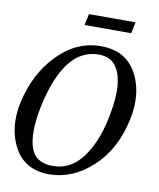

<svg xmlns="http://www.w3.org/2000/svg" viewBox="-98 -988 892 1077"><g transform="rotate(10 348.0 -449.0)"><path d="M255.9 12.7Q117.2 12.7 57.1 -98.1Q17.6 -170.9 17.6 -259.3Q17.6 -305.2 28.3 -355.5Q64 -522.9 171.6 -634.3Q279.3 -745.6 418.5 -745.6Q559.6 -745.6 621.1 -635.3Q661.6 -562.5 661.6 -471.2Q661.6 -422.9 650.4 -369.1Q612.8 -192.9 500.5 -90.1Q388.2 12.7 255.9 12.7ZM267.6 -37.1Q368.2 -37.1 434.1 -123.8Q500 -210.4 529.3 -349.1Q549.3 -442.4 549.3 -511.7Q549.3 -595.2 517.3 -646.2Q485.4 -697.3 414.1 -697.3Q218.8 -697.3 145.5 -356.4Q128.4 -274.9 128.4 -214.8Q128.4 -119.6 162.4 -78.4Q196.3 -37.1 267.6 -37.1ZM572.3 -846.7H306.6L320.3 -911.1H585.9Z"/></g></svg>

Font: Munson
Style: Italic
Weight: 400
Italic angle: -12°
Designer: Paul James MIller
Foundry: High-Logic / Made with FontCreator
Version: Version 2.10;May 5, 2019;FontCreator 11.5.0.2430 64-bit